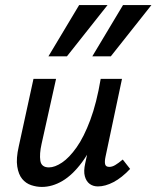

<svg xmlns="http://www.w3.org/2000/svg" viewBox="-20 -729 617 757"><path d="M145 8Q124 8 103 1Q82 -6 67.5 -23.5Q53 -41 48 -72.5Q43 -104 54 -152L112 -418H201L144 -162Q135 -122 139 -95.5Q143 -69 173 -69Q196 -69 224.5 -88Q253 -107 282 -148Q311 -189 336 -256Q361 -323 377 -418H428Q405 -303 373 -221.5Q341 -140 303.5 -89.5Q266 -39 226 -15.5Q186 8 145 8ZM366 6Q347 6 333.5 -4Q320 -14 314.5 -34Q309 -54 316 -85L388 -418H461L396 -111Q392 -92 394.5 -81.5Q397 -71 411 -71Q422 -71 434 -78Q446 -85 464 -100L493 -63Q460 -28 427.5 -11Q395 6 366 6ZM171 -507 292 -709H404L244 -507ZM344 -507 465 -709H577L417 -507Z"/></svg>

Font: Ysabeau SemiBold
Style: Italic
Weight: 600
Italic angle: -12°
Designer: Christian Thalmann (Catharsis Fonts)
Version: Version 2.002